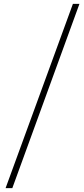

<svg xmlns="http://www.w3.org/2000/svg" viewBox="-20 -802 436 998"><path d="M9 176 359 -782H393L44 176Z"/></svg>

Font: Noto Sans SC Thin
Style: Regular
Weight: 100
Designer: Ryoko NISHIZUKA 西塚涼子 (kana, bopomofo & ideographs); Paul D. Hunt (Latin, Greek & Cyrillic); Sandoll Communications 산돌커뮤니
Foundry: Adobe
Version: Version 2.004-H2;hotconv 1.0.118;makeotfexe 2.5.65603